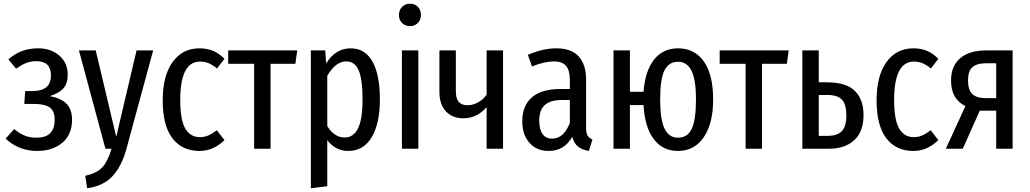

<svg xmlns="http://www.w3.org/2000/svg" viewBox="-20 -797 5520 1029"><path d="M343 -395Q343 -351 320.5 -324.5Q298 -298 247 -282Q307 -271 336.5 -241Q366 -211 366 -155Q366 -75 313.5 -31.5Q261 12 179 12Q81 12 10 -54L56 -105Q86 -81 113 -70Q140 -59 176 -59Q273 -59 273 -155Q273 -203 246 -221.5Q219 -240 162 -240H110L115 -309H153Q203 -309 228 -329.5Q253 -350 253 -393Q253 -469 175 -469Q143 -469 119 -459Q95 -449 66 -429L25 -479Q59 -509 97.5 -523.5Q136 -538 185 -538Q252 -538 297.5 -499.5Q343 -461 343 -395Z M657 3Q632 94 583 147Q534 200 447 212L437 145Q500 131 529 99Q558 67 578 0H545L403 -527H493L603 -64L712 -527H801Z M1183 -482 1143 -430Q1120 -449 1098.5 -458Q1077 -467 1052 -467Q946 -467 946 -261Q946 -154 973 -108Q1000 -62 1051 -62Q1076 -62 1096.5 -71Q1117 -80 1142 -99L1183 -46Q1123 12 1050 12Q956 12 904 -56Q852 -124 852 -259Q852 -391 905 -464.5Q958 -538 1049 -538Q1089 -538 1121 -525Q1153 -512 1183 -482Z M1563 -455H1430V0H1342V-455H1203V-527H1573Z M2016 -264Q2016 -135 1972 -61.5Q1928 12 1846 12Q1778 12 1734 -46V201L1646 212V-527H1723L1728 -457Q1778 -538 1859 -538Q1936 -538 1976 -467.5Q2016 -397 2016 -264ZM1923 -264Q1923 -373 1902 -420.5Q1881 -468 1836 -468Q1779 -468 1734 -391V-121Q1772 -60 1827 -60Q1874 -60 1898.5 -108.5Q1923 -157 1923 -264Z M2236 -716Q2236 -691 2219.5 -674Q2203 -657 2177 -657Q2151 -657 2134.5 -674Q2118 -691 2118 -716Q2118 -742 2134.5 -759.5Q2151 -777 2177 -777Q2204 -777 2220 -760Q2236 -743 2236 -716ZM2222 0H2134V-527H2222Z M2676 -527V0H2588V-223Q2536 -163 2464 -163Q2404 -163 2369.5 -200.5Q2335 -238 2335 -304V-527H2423V-309Q2423 -269 2438.5 -251Q2454 -233 2487 -233Q2514 -233 2542.5 -248.5Q2571 -264 2588 -290V-527Z M3155 -49 3136 12Q3099 6 3077.5 -11.5Q3056 -29 3047 -64Q3004 12 2921 12Q2856 12 2817.5 -31.5Q2779 -75 2779 -147Q2779 -231 2831 -275.5Q2883 -320 2982 -320H3034V-368Q3034 -420 3013.5 -444Q2993 -468 2950 -468Q2899 -468 2831 -441L2809 -503Q2890 -538 2961 -538Q3042 -538 3081.5 -494.5Q3121 -451 3121 -372V-112Q3121 -84 3129 -70.5Q3137 -57 3155 -49ZM3034 -138V-261H2992Q2929 -261 2899.5 -234Q2870 -207 2870 -151Q2870 -103 2888 -78.5Q2906 -54 2939 -54Q3001 -54 3034 -138Z M3802 -264Q3802 -136 3752 -62Q3702 12 3613 12Q3531 12 3483 -52.5Q3435 -117 3429 -234H3356V0H3268V-527H3356V-305H3429Q3437 -416 3485 -477Q3533 -538 3614 -538Q3702 -538 3752 -468Q3802 -398 3802 -264ZM3710 -264Q3710 -370 3686 -418Q3662 -466 3614 -466Q3565 -466 3541.5 -420.5Q3518 -375 3518 -263Q3518 -157 3541.5 -108Q3565 -59 3613 -59Q3665 -59 3687.5 -107Q3710 -155 3710 -264Z M4197 -455H4064V0H3976V-455H3837V-527H4207Z M4608 -180Q4608 -90 4557.5 -45Q4507 0 4426 0H4280V-527H4368V-356H4410Q4515 -356 4561.5 -310Q4608 -264 4608 -180ZM4516 -180Q4516 -236 4493 -262Q4470 -288 4414 -288H4368V-69H4417Q4467 -69 4491.5 -94Q4516 -119 4516 -180Z M5009 -482 4969 -430Q4946 -449 4924.5 -458Q4903 -467 4878 -467Q4772 -467 4772 -261Q4772 -154 4799 -108Q4826 -62 4877 -62Q4902 -62 4922.5 -71Q4943 -80 4968 -99L5009 -46Q4949 12 4876 12Q4782 12 4730 -56Q4678 -124 4678 -259Q4678 -391 4731 -464.5Q4784 -538 4875 -538Q4915 -538 4947 -525Q4979 -512 5009 -482Z M5407 -527V0H5319V-204H5231L5140 0H5049L5154 -228Q5114 -249 5095.5 -282.5Q5077 -316 5077 -366Q5077 -443 5126 -485Q5175 -527 5268 -527ZM5319 -271V-458H5267Q5215 -458 5191.5 -437Q5168 -416 5168 -366Q5168 -316 5190.5 -293.5Q5213 -271 5264 -271Z"/></svg>

Font: Fira Sans Compressed
Style: Regular
Weight: 400
Width: 1
Designer: bBox Type GmbH & Carrois Corporate GbR & Edenspiekermann AG
Foundry: bBox Type GmbH & Carrois Corporate GbR & Edenspiekermann AG
Version: Version 4.301